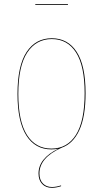

<svg xmlns="http://www.w3.org/2000/svg" viewBox="-20 -712 497 927"><path d="M308.1 -692.4V-688.5H150.4V-692.4ZM276.9 1.5Q170.4 49.3 170.4 125.5Q170.4 156.2 187 173.6Q203.6 190.9 231 190.9Q251 190.9 274.9 183.1V187Q251 194.8 230.5 194.8Q201.2 194.8 183.6 176.3Q166 157.7 166 125.5Q166 52.7 261.7 5.9Q246.6 9.3 228 9.3Q149.9 9.3 107.2 -57.9Q64.5 -125 64.5 -258.3Q64.5 -394.5 108.4 -460.9Q152.3 -527.3 230 -527.3Q307.6 -527.3 350.3 -461.4Q393.1 -395.5 393.1 -262.2Q393.1 -148.4 362.8 -83Q332.5 -17.6 276.9 1.5ZM68.4 -258.3Q68.4 -126.5 110.1 -60.5Q151.9 5.4 228 5.4Q304.7 5.4 346.7 -61Q388.7 -127.4 388.7 -262.2Q388.7 -393.6 347.2 -458.5Q305.7 -523.4 230 -523.4Q154.3 -523.4 111.3 -458Q68.4 -392.6 68.4 -258.3Z"/></svg>

Font: Fira Sans Compressed Four
Style: Regular
Weight: 100
Width: 1
Designer: Carrois Corporate & Edenspiekermann AG
Foundry: Carrois Corporate GbR & Edenspiekermann AG
Version: Version 4.203;PS 004.203;hotconv 1.0.88;makeotf.lib2.5.64775